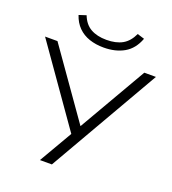

<svg xmlns="http://www.w3.org/2000/svg" viewBox="-160 -1029 1029 1149"><g transform="rotate(20 354.5 -455.0)"><path d="M227 0 359 -227V-198L3 -705H82L391 -266H381L635 -705H709L303 0ZM354 -763Q304 -763 262.5 -777Q221 -791 191.5 -820.5Q162 -850 147 -895L193 -910Q213 -858 253.5 -835Q294 -812 354 -812Q415 -812 455 -834.5Q495 -857 519 -909L564 -895Q538 -825 483.5 -794Q429 -763 354 -763Z"/></g></svg>

Font: Nunito Sans 10pt SemiExpanded Light
Style: Regular
Weight: 300
Width: 6
Designer: Vernon Adams
Foundry: Vernon Adams
Version: Version 3.101;gftools[0.9.27]